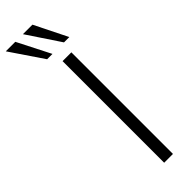

<svg xmlns="http://www.w3.org/2000/svg" viewBox="-384 -939 942 942"><g transform="rotate(-45 87.0 -468.0)"><path d="M92 0V-705H153V0ZM162 -765 48 -936H114L199 -765ZM45 -765 -71 -936H-5L82 -765Z"/></g></svg>

Font: Nunito Sans 12pt ExtraLight 12pt Light
Style: Regular
Weight: 300
Version: Version 3.101;gftools[0.9.27]